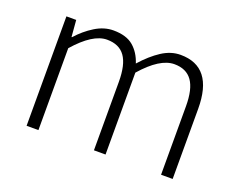

<svg xmlns="http://www.w3.org/2000/svg" viewBox="-85 -643 986 793"><g transform="rotate(20 407.5 -246.5)"><path d="M90 0V-481H133L139 -408H141Q173 -444 212.5 -468.5Q252 -493 293 -493Q350 -493 381 -466.5Q412 -440 426 -396Q466 -441 506 -467Q546 -493 588 -493Q732 -493 732 -308V0H681V-301Q681 -376 655.5 -412Q630 -448 577 -448Q514 -448 437 -360V0H386V-301Q386 -376 360.5 -412Q335 -448 281 -448Q219 -448 142 -360V0Z"/></g></svg>

Font: Assistant Light
Style: Regular
Weight: 300
Designer: Hebrew By Ben Nathan, Latin by Paul Hunt
Version: Version 3.000